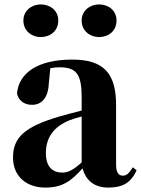

<svg xmlns="http://www.w3.org/2000/svg" viewBox="-20 -833 639 870"><path d="M429 -665C471 -665 508 -692 508 -740C508 -786 471 -813 429 -813C389 -813 350 -786 350 -740C350 -692 389 -665 429 -665ZM164 -665C207 -665 244 -692 244 -740C244 -786 207 -813 164 -813C125 -813 86 -786 86 -740C86 -692 125 -665 164 -665ZM350 -97C313 -64 290 -51 263 -51C216 -51 188 -79 188 -139C188 -212 225 -259 295 -288C307 -293 327 -299 350 -305ZM136 -504 152 -510ZM582 -75C563 -45 552 -37 537 -37C518 -37 506 -50 506 -88V-357C506 -502 449 -563 307 -563C152 -563 65 -503 57 -409C65 -376 90 -358 126 -358C164 -358 198 -385 201 -453L208 -524C223 -527 236 -528 250 -528C326 -528 350 -497 350 -393V-332C315 -323 280 -314 252 -306C91 -259 39 -210 39 -119C39 -35 99 17 185 17C265 17 303 -14 354 -70C369 -16 406 17 472 17C536 17 574 -6 599 -61Z"/></svg>

Font: Noto Serif TC Black
Style: Regular
Weight: 900
Version: Version 1.001;PS 1.001;hotconv 16.6.54;makeotf.lib2.5.65590